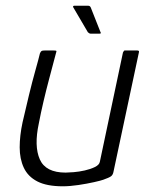

<svg xmlns="http://www.w3.org/2000/svg" viewBox="-20 -649 529 673"><path d="M200 4Q144 4 111 -13Q78 -30 63.5 -61Q49 -92 49 -132.5Q49 -173 59 -220Q70 -268 81.5 -315.5Q93 -363 104 -402Q115 -441 120 -462Q123 -469 126 -470.5Q129 -472 136 -472H168Q175 -472 177 -471Q179 -470 176 -462Q174 -455 167.5 -430Q161 -405 151.5 -369.5Q142 -334 132.5 -293.5Q123 -253 116 -216Q99 -137 119.5 -90.5Q140 -44 210 -44Q219 -44 238 -45.5Q257 -47 277 -51.5Q297 -56 312.5 -63.5Q328 -71 330 -82L411 -465Q413 -468 414 -470Q415 -472 417 -472H462Q464 -472 466 -471Q468 -470 467 -466L378 -48Q376 -36 369 -31Q362 -26 342 -19Q334 -16 309.5 -10.5Q285 -5 255 -0.5Q225 4 200 4ZM298 -531Q293 -531 288 -536L237 -623Q235 -625 236.5 -627Q238 -629 240 -629H287Q291 -629 293.5 -628Q296 -627 298 -623L332 -537Q336 -531 329 -531Z"/></svg>

Font: Glory Light
Style: Italic
Weight: 300
Italic angle: -12°
Version: Version 1.011